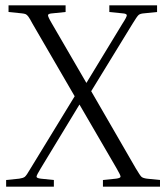

<svg xmlns="http://www.w3.org/2000/svg" viewBox="-20 -700 623 720"><path d="M182 -25V0H3V-25L52 -30Q66 -32 72.5 -36.5Q79 -41 95 -69L260 -339L102 -611Q92 -630 86.5 -637.5Q81 -645 76 -647Q71 -649 61 -650L12 -655V-680H226V-655L177 -650Q161 -649 160 -643.5Q159 -638 175 -611L304 -389L439 -611Q456 -637 455.5 -643Q455 -649 439 -650L390 -655V-680H569V-655L520 -650Q506 -649 500 -644Q494 -639 477 -611L322 -358L489 -69Q505 -42 510.5 -37Q516 -32 531 -30L580 -25V0H366V-25L415 -30Q431 -32 432 -37Q433 -42 417 -69L278 -308L133 -69Q117 -43 117 -37.5Q117 -32 133 -30Z"/></svg>

Font: Inria Serif Light
Style: Regular
Weight: 300
Designer: Black Foundry Team
Foundry: Black Foundry
Version: Version 1.000; ttfautohint (v1.8.3)